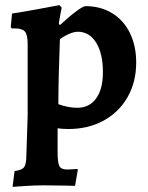

<svg xmlns="http://www.w3.org/2000/svg" viewBox="-20 -494 578 750"><path d="M83 112 88 -41V-323Q88 -358 77.5 -370.5Q67 -383 39 -383H26L22 -388L27 -441Q84 -450 140 -460.5Q196 -471 212 -474L221 -464Q220 -458 216 -438.5Q212 -419 210 -401L214 -396Q252 -431 278.5 -450.5Q305 -470 314 -470Q373 -470 418 -442.5Q463 -415 487.5 -365Q512 -315 512 -250Q512 -173 478 -114Q444 -55 384 -22.5Q324 10 247 10Q234 10 221.5 9Q209 8 205 7V99Q205 140 211.5 154Q218 168 241 168Q256 168 266.5 167Q277 166 282 166L284 170L273 232Q252 232 235 231L151 230Q116 230 78 232.5Q40 235 29 236L37 174Q65 171 74 159Q83 147 83 112ZM282 -73Q329 -73 355.5 -109.5Q382 -146 382 -212Q382 -285 355.5 -327.5Q329 -370 284 -370Q270 -370 251 -362Q232 -354 214 -341Q208 -185 208 -87Q247 -73 282 -73Z"/></svg>

Font: Sahitya
Style: Bold
Weight: 700
Designer: Juan Pablo del Peral
Foundry: Juan Pablo del Peral (http://www.huertatipografica.com)
Version: Version 1.001;PS 001.000;hotconv 1.0.70;makeotf.lib2.5.58329